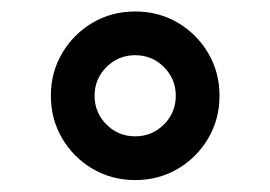

<svg xmlns="http://www.w3.org/2000/svg" viewBox="-20 -397 462 328"><path d="M66.9 -233.4Q66.9 -193.4 86.2 -160.6Q105.5 -127.9 138.2 -108.6Q170.9 -89.4 210.9 -89.4Q251 -89.4 283.7 -108.6Q316.4 -127.9 335.7 -160.6Q355 -193.4 355 -233.4Q355 -273.4 335.7 -306.2Q316.4 -338.9 283.7 -358.2Q251 -377.4 210.9 -377.4Q170.9 -377.4 138.2 -358.2Q105.5 -338.9 86.2 -306.2Q66.9 -273.4 66.9 -233.4ZM141.6 -233.4Q141.6 -262.2 161.9 -282.5Q182.1 -302.7 210.9 -302.7Q239.7 -302.7 260 -282.5Q280.3 -262.2 280.3 -233.4Q280.3 -204.6 260 -184.3Q239.7 -164.1 210.9 -164.1Q182.1 -164.1 161.9 -184.3Q141.6 -204.6 141.6 -233.4Z"/></svg>

Font: Vazirmatn RD NL
Style: Regular
Weight: 400
Designer: Saber Rastikerdar
Foundry: Saber Rastikerdar
Version: Version 32.101